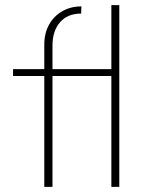

<svg xmlns="http://www.w3.org/2000/svg" viewBox="-20 -730 566 750"><path d="M153 0V-556Q153 -600 171.5 -633.5Q190 -667 223 -686Q256 -705 298 -705L297 -677Q244 -677 214.5 -643Q185 -609 185 -552V0ZM31 -433V-460H427V-433ZM415 0V-710H446V0Z"/></svg>

Font: Outfit Thin
Style: Regular
Weight: 100
Designer: Rodrigo Fuenzalida
Foundry: fragTYPE
Version: Version 1.000